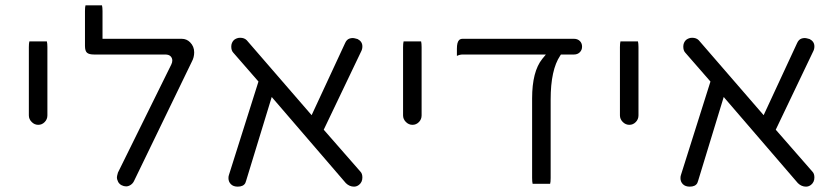

<svg xmlns="http://www.w3.org/2000/svg" viewBox="-20 -714 3173 728"><path d="M159.7 -276.4V-535.2Q159.7 -549.3 157.7 -557.1H91.3Q89.4 -548.8 89.4 -535.2V-276.4Q89.4 -262.2 100.1 -251.5Q110.8 -240.7 125 -240.7Q139.2 -240.7 149.4 -251.2Q159.7 -261.7 159.7 -276.4Z M304.2 -693.8Q302.2 -687.5 302.2 -671.9V-540Q302.2 -521 309.8 -514.2Q317.4 -507.3 336.9 -507.3H606.4Q620.1 -507.3 626.7 -500.7Q633.3 -494.1 633.3 -484.4Q633.3 -477.1 629.4 -469.2L427.2 -59.6Q423.3 -45.9 423.3 -42Q423.3 -33.2 428.2 -23.9Q433.1 -15.6 441.4 -11.5Q449.7 -7.3 458.3 -7.3Q466.8 -7.3 475.1 -12.7Q483.4 -18.1 487.8 -26.9L707.5 -480.5Q716.3 -496.6 716.3 -515.6Q716.3 -538.1 700.7 -553.7Q687.5 -566.9 668.9 -566.9H368.7V-671.9Q368.7 -686 366.7 -693.8Z M1354 -41Q1354 -55.2 1347.2 -62.5L1207.5 -222.2L1349.6 -519.5Q1354 -527.8 1354 -538.1Q1354 -556.6 1335.9 -565.9Q1322.3 -569.8 1318.4 -569.8Q1303.7 -569.8 1295.9 -562Q1291.5 -557.6 1288.6 -550.8L1161.6 -277.3Q916 -561 915.5 -561.5Q906.2 -570.8 890.6 -570.8Q877.9 -570.8 867.2 -562.5Q856.9 -552.2 856.9 -537.4Q856.9 -522.5 864.3 -514.6L960 -404.8L848.1 -50.8Q846.2 -45.9 846.2 -38.6Q846.2 -24.9 855.5 -15.6Q864.7 -6.3 881.3 -6.3Q902.8 -6.3 910.2 -20Q911.6 -22.5 913.1 -28.3L1010.3 -346.2L1291.5 -19.5Q1305.2 -6.3 1322.3 -6.3Q1332.5 -6.3 1341.3 -13.2Q1354 -23.4 1354 -41Z M1578.6 -276.4V-535.2Q1578.6 -549.3 1576.7 -557.1H1510.3Q1508.3 -548.8 1508.3 -535.2V-276.4Q1508.3 -262.2 1519 -251.5Q1529.8 -240.7 1543.9 -240.7Q1558.1 -240.7 1568.4 -251.2Q1578.6 -261.7 1578.6 -276.4Z M2065.9 -17.1Q2067.9 -23.4 2067.9 -39.1V-336.9Q2067.9 -449.2 2104 -502.9L2106.9 -507.3H2156.2Q2169.9 -507.3 2178.5 -515.9Q2187 -524.4 2187 -537.1Q2187 -550.3 2178.5 -558.6Q2169.9 -566.9 2156.2 -566.9H1734.4Q1725.6 -566.9 1720.7 -562Q1712.4 -553.7 1712.4 -529.3V-502Q1723.1 -507.3 1734.4 -507.3H2049.8L2036.1 -490.7Q1997.6 -442.9 1997.6 -340.8V-39.1Q1997.6 -24.9 1999.5 -17.1Z M2400.9 -276.4V-535.2Q2400.9 -549.3 2398.9 -557.1H2332.5Q2330.6 -548.8 2330.6 -535.2V-276.4Q2330.6 -262.2 2341.3 -251.5Q2352.1 -240.7 2366.2 -240.7Q2380.4 -240.7 2390.6 -251.2Q2400.9 -261.7 2400.9 -276.4Z M3067.9 -41Q3067.9 -55.2 3061 -62.5L2921.4 -222.2L3063.5 -519.5Q3067.9 -527.8 3067.9 -538.1Q3067.9 -556.6 3049.8 -565.9Q3036.1 -569.8 3032.2 -569.8Q3017.6 -569.8 3009.8 -562Q3005.4 -557.6 3002.4 -550.8L2875.5 -277.3Q2629.9 -561 2629.4 -561.5Q2620.1 -570.8 2604.5 -570.8Q2591.8 -570.8 2581.1 -562.5Q2570.8 -552.2 2570.8 -537.4Q2570.8 -522.5 2578.1 -514.6L2673.8 -404.8L2562 -50.8Q2560.1 -45.9 2560.1 -38.6Q2560.1 -24.9 2569.3 -15.6Q2578.6 -6.3 2595.2 -6.3Q2616.7 -6.3 2624 -20Q2625.5 -22.5 2627 -28.3L2724.1 -346.2L3005.4 -19.5Q3019 -6.3 3036.1 -6.3Q3046.4 -6.3 3055.2 -13.2Q3067.9 -23.4 3067.9 -41Z"/></svg>

Font: YuPearl-ExtraLight
Style: ExtraLight
Weight: 200
Designer: Max Yao
Foundry: Max-Everyday
Version: Version 1.011; ttfautohint (v1.8.3)